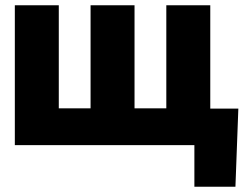

<svg xmlns="http://www.w3.org/2000/svg" viewBox="-20 -548 947 725"><path d="M36 0H714V157H869L880 -138H774V-528H608V-139H488V-528H322V-139H202V-528H36Z"/></svg>

Font: Asimov Pro
Style: Ult
Weight: 900
Designer: Google
Version: Version 2.000980; 2014